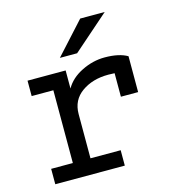

<svg xmlns="http://www.w3.org/2000/svg" viewBox="-109 -824 833 915"><g transform="rotate(-15 308.0 -366.0)"><path d="M546 -499V-322H461V-438Q451 -439 430 -439Q352 -439 298.5 -401Q245 -363 245 -294V-76H394V0H51V-76H158V-435H51V-511H239V-422Q265 -468 320.5 -495.5Q376 -523 434 -523Q505 -523 546 -499ZM370 -732H491L313 -576H228Z"/></g></svg>

Font: Overpass Mono
Style: Regular
Weight: 400
Monospace: yes
Designer: Delve Withrington, Dave Bailey
Foundry: Delve Fonts
Version: Version 1.000;DELV;Overpass